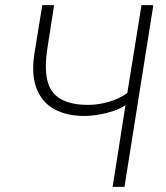

<svg xmlns="http://www.w3.org/2000/svg" viewBox="-20 -725 646 745"><path d="M417 0 467 -317Q449 -304 420.5 -294.5Q392 -285 362.5 -280Q333 -275 307 -275Q239 -275 190.5 -301.5Q142 -328 121 -384Q100 -440 115 -526L144 -705H190L163 -532Q146 -416 185 -367Q224 -318 321 -318Q359 -318 399.5 -329Q440 -340 474 -364L529 -705H575L463 0Z"/></svg>

Font: Nunito Sans 7pt Condensed ExtraLight
Style: Italic
Weight: 250
Width: 3
Italic angle: -9°
Designer: Vernon Adams
Foundry: Vernon Adams
Version: Version 3.101;gftools[0.9.27]